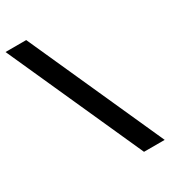

<svg xmlns="http://www.w3.org/2000/svg" viewBox="-216 -886 984 1111"><g transform="rotate(-30 276.5 -330.5)"><path d="M143.1 -781.2 548.3 119.6H410.2L4.9 -781.2Z"/></g></svg>

Font: Lesson One Extra
Style: Regular
Weight: 800
Designer: But Ko, Victor Gaultney, Annie Olsen, Julie Remington, Don Collingsworth, Eric Hays, Becca Hirsbrunner
Version: Version 1.100